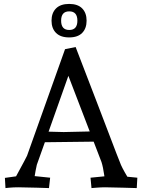

<svg xmlns="http://www.w3.org/2000/svg" viewBox="-20 -956 726 980"><path d="M312 -705 366 -716 476 -430Q500 -369 528 -294Q588 -136 592 -128Q600 -104 630 -54L681 -49L678 4L609 2Q535 0 516 0Q497 0 471 2L447 4L442 -49L513 -56Q506 -105 498 -129L458 -233L209 -230L168 -115Q161 -84 157 -57H158L236 -49L230 4L168 2Q98 0 73.5 0Q49 0 27 2L8 4L5 -48L62 -56Q117 -157 118 -161ZM228 -284Q282 -282 305 -282Q328 -282 372.5 -283.5Q417 -285 438 -285L329 -569ZM333 -936Q377 -936 399.5 -913Q422 -890 422 -850.5Q422 -811 399.5 -788Q377 -765 333 -765Q289 -765 266 -788Q243 -811 243 -850.5Q243 -890 266 -913Q289 -936 333 -936ZM333.5 -803Q375 -803 375 -850.5Q375 -898 333.5 -898Q292 -898 292 -850.5Q292 -803 333.5 -803Z"/></svg>

Font: Andada
Style: Regular
Weight: 400
Designer: Carolina Giovagnoli
Foundry: Carolina Giovagnoli
Version: Version 1.002